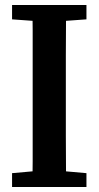

<svg xmlns="http://www.w3.org/2000/svg" viewBox="-20 -744 392 764"><path d="M28 0V-55L152 -66H199L324 -55V0ZM109 0Q110 -51 110 -101.5Q110 -152 110 -203.5Q110 -255 110 -306V-422Q110 -473 110 -523Q110 -573 110 -623Q110 -673 109 -724H243Q243 -673 242.5 -623Q242 -573 242 -523.5Q242 -474 242 -422V-306Q242 -256 242 -204.5Q242 -153 242.5 -102Q243 -51 243 0ZM28 -667V-724H324V-667L200 -658H153Z"/></svg>

Font: Source Serif 4 SemiBold
Style: Regular
Weight: 600
Designer: Frank Grießhammer
Foundry: Adobe Systems Incorporated
Version: Version 4.004;hotconv 1.0.116;makeotfexe 2.5.65601